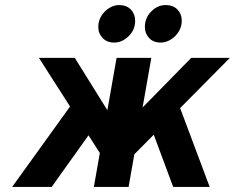

<svg xmlns="http://www.w3.org/2000/svg" viewBox="-20 -740 930 760"><path d="M409 -81.5 134 -511H276L433.5 -258ZM463 -80 487.5 -256.5 737 -511H890ZM28 0 297 -373.5 372.5 -263.5 184.5 0ZM351.5 0 441.5 -511H579L489 0ZM665.5 0 567.5 -263.5 670 -373.5 810 0ZM616 -571.5Q587 -571.5 570.2 -589.5Q553.5 -607.5 553.5 -633Q553.5 -669.5 578.8 -694.8Q604 -720 636 -720Q665.5 -720 682.5 -702.2Q699.5 -684.5 699.5 -658Q699.5 -634 687.2 -614.5Q675 -595 655.8 -583.2Q636.5 -571.5 616 -571.5ZM431.5 -571.5Q403.5 -571.5 386.2 -589.5Q369 -607.5 369 -633Q369 -657.5 381.2 -677Q393.5 -696.5 412.2 -708.2Q431 -720 451 -720Q481 -720 498 -702.2Q515 -684.5 515 -658Q515 -622 489.2 -596.8Q463.5 -571.5 431.5 -571.5Z"/></svg>

Font: Overpass ExtraBold
Style: Italic
Weight: 800
Italic angle: -10°
Designer: Delve Withrington, Dave Bailey, Thomas Jockin
Foundry: Delve Fonts LLC
Version: Version 4.000